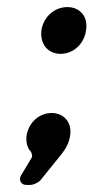

<svg xmlns="http://www.w3.org/2000/svg" viewBox="-20 -440 264 542"><path d="M151 -288C187 -288 218 -316 223 -355C229 -393 206 -420 170 -420C134 -420 103 -393 97 -355C92 -316 115 -288 151 -288ZM126 -121C90 -121 61 -94 55 -57C53 -40 56 -24 67 -12C69 -9 72 0 70 4L39 56C32 69 40 82 54 82H66C74 82 89 75 94 69L153 -4C166 -20 175 -37 178 -57C184 -97 158 -121 126 -121Z"/></svg>

Font: Trueno
Style: RoundIt
Weight: 400
Designer: Julieta Ulanovsky, Jasper
Foundry: Julieta Ulanovsky, Cannot Into Space Fonts
Version: Version 3.001